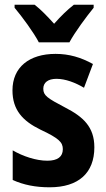

<svg xmlns="http://www.w3.org/2000/svg" viewBox="-20 -786 452 816"><path d="M145 -606H275C298 -649 347 -715 378 -753V-766H294C265 -743 241 -720 210 -685C180 -718 153 -746 127 -766H42V-753C74 -715 124 -647 145 -606ZM381 -160C381 -247 333 -290 257 -329C181 -369 164 -380 164 -409C164 -435 184 -451 220 -451C258 -451 300 -435 337 -413L375 -514C324 -542 274 -557 216 -557C104 -557 33 -500 33 -402C33 -319 76 -272 152 -235C231 -198 247 -181 247 -152C247 -120 225 -103 181 -103C133 -103 77 -122 34 -147V-21C81 0 131 10 191 10C314 10 381 -51 381 -160Z"/></svg>

Font: Noto Sans Hebrew Condensed
Style: Bold
Weight: 700
Width: 3
Designer: Monotype Design Team
Foundry: Monotype Imaging Inc.
Version: Version 2.004